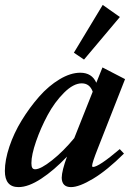

<svg xmlns="http://www.w3.org/2000/svg" viewBox="-29 -746 551 777"><path d="M311 -504.9 270 -532.7 386.7 -726.1 456.1 -677.2ZM45.9 11.2Q-9.3 11.2 -9.3 -54.2Q-9.3 -98.1 9 -152.8Q27.3 -207.5 59.1 -259.3Q90.8 -311 129.2 -354.7Q167.5 -398.4 211.9 -425Q256.3 -451.7 295.9 -451.7Q342.8 -451.7 360.8 -411.1L385.7 -473.1L477.1 -425.8L366.2 -143.6Q343.8 -86.9 343.8 -75.2Q343.8 -70.3 347.2 -70.3Q370.6 -70.3 455.6 -142.6L472.7 -124.5Q404.8 -57.1 348.1 -22.9Q291.5 11.2 258.3 11.2Q221.7 11.2 220.7 -26.4Q221.2 -55.2 242.2 -112.3Q189.9 -57.1 137.9 -22.9Q85.9 11.2 45.9 11.2ZM98.1 -85.9Q98.1 -72.8 101.6 -66.9Q105 -61 113.3 -61Q135.7 -61 181.4 -97.2Q227.1 -133.3 271.5 -187L346.2 -375Q334 -408.7 301.8 -408.7Q268.1 -408.7 230 -370.6Q191.9 -332.5 163.8 -280.3Q135.7 -228 116.9 -173.6Q98.1 -119.1 98.1 -85.9Z"/></svg>

Font: Elstob 10pt
Style: Bold Italic
Weight: 700
Italic angle: -20°
Designer: Peter S. Baker
Version: Version 1.015